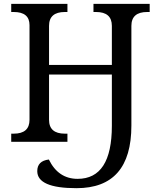

<svg xmlns="http://www.w3.org/2000/svg" viewBox="-20 -734 823 994"><path d="M660.2 -84Q660.2 240.2 376 240.2Q172.9 240.2 172.9 151.9Q172.9 99.1 232.9 91.8Q281.7 191.9 381.8 191.9Q559.1 191.9 559.1 -83V-348.1H233.9V-113.8Q233.9 -42 315.9 -42H329.1V0H38.1V-42H50.8Q132.8 -42 132.8 -113.8V-604Q132.8 -671.9 50.8 -671.9H38.1V-713.9H329.1V-671.9H315.9Q233.9 -671.9 233.9 -600.1V-397.9H559.1V-600.1Q559.1 -671.9 477.1 -671.9H463.9V-713.9H754.9V-671.9H742.2Q660.2 -671.9 660.2 -600.1Z"/></svg>

Font: Droid Serif
Style: Regular
Weight: 400
Designer: Monotype Design team
Foundry: Monotype Imaging Inc.
Version: Version 1.03